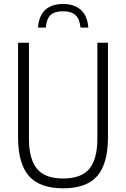

<svg xmlns="http://www.w3.org/2000/svg" viewBox="-20 -960 648 988"><path d="M305 9Q184 9 128.5 -54.8Q73 -118.5 73 -253.5V-740H129V-246Q129 -142 170 -91.8Q211 -41.5 305 -41.5Q399 -41.5 440 -91.8Q481 -142 481 -246V-740H535.5V-253.5Q535.5 -118.5 480.8 -54.8Q426 9 305 9ZM175.5 -818Q180 -879 213 -909.2Q246 -939.5 304 -939.5Q362.5 -939.5 396.2 -909Q430 -878.5 434.5 -818H394.5Q389.5 -863 368.2 -882.5Q347 -902 304 -902Q261 -902 240.2 -882.5Q219.5 -863 215.5 -818Z"/></svg>

Font: Encode Sans Condensed Light
Style: Regular
Weight: 300
Width: 3
Designer: Multiple Designers
Foundry: Impallari Type
Version: Version 3.000; ttfautohint (v1.8.3) -l 8 -r 50 -G 200 -x 14 